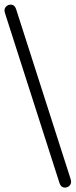

<svg xmlns="http://www.w3.org/2000/svg" viewBox="-34 -766 332 843"><path d="M227 37 -12 -708Q-18 -726 -8 -736.5Q2 -747 16.5 -745.5Q31 -744 37 -725L276 20Q282 38 272 48.5Q262 59 247.5 57.5Q233 56 227 37Z"/></svg>

Font: Nunito VF Beta Light
Style: Regular
Weight: 300
Designer: Vernon Adams
Foundry: newtypography
Version: Version 3.001